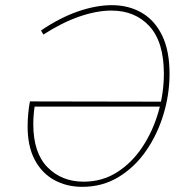

<svg xmlns="http://www.w3.org/2000/svg" viewBox="-20 -718 745 744"><path d="M299 6Q238 6 190 -20.5Q142 -47 114.5 -99Q87 -151 87 -228Q87 -253 89.5 -279Q92 -305 96 -325L616 -324L613 -305H104L115 -311Q112 -292 110.5 -273Q109 -254 109 -237Q109 -126 164 -70Q219 -14 304 -14Q376 -14 433.5 -50.5Q491 -87 531.5 -148Q572 -209 593.5 -283Q615 -357 615 -432Q615 -555 559.5 -616Q504 -677 411 -677Q355 -677 288 -654Q221 -631 148 -584L139 -600Q213 -650 283 -674Q353 -698 413 -698Q479 -698 529.5 -668.5Q580 -639 608.5 -580Q637 -521 637 -432Q637 -353 613.5 -275Q590 -197 546 -133.5Q502 -70 439.5 -32Q377 6 299 6Z"/></svg>

Font: Bitter Thin
Style: Italic
Weight: 100
Italic angle: -9°
Designer: Sol Matas, and Bitter project Authors
Foundry: Sol Matas
Version: Version 2.002